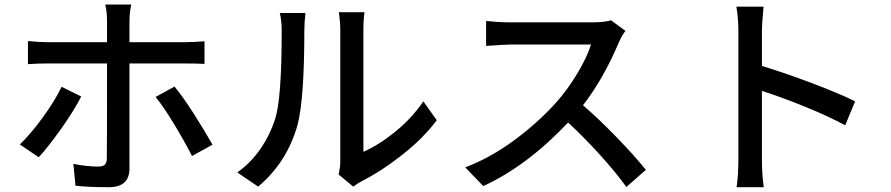

<svg xmlns="http://www.w3.org/2000/svg" viewBox="-20 -777 3862 832"><path d="M188 -502Q141.6 -502 101.1 -499V-599.1Q147.5 -594.2 187 -594.2H443.8V-683.1Q443.8 -727.1 436 -757.3H548.8Q541 -722.2 541 -682.1V-594.2H780.8Q816.4 -594.2 866.2 -598.1V-500Q838.4 -502 781.7 -502H541V-46.9Q541 34.2 451.2 34.2Q362.8 34.2 307.1 27.8L297.9 -66.9Q356 -55.2 406.7 -55.2Q425.8 -55.2 434.3 -63.7Q442.9 -72.3 442.9 -91.8Q443.8 -136.7 443.8 -498V-502ZM65.9 -150.9Q112.8 -195.8 165.3 -268.1Q217.8 -340.3 247.1 -400.9L332 -358.9Q301.8 -299.3 245.8 -220.2Q189.9 -141.1 147.9 -95.7ZM654.3 -356.9 736.3 -401.9Q771.5 -359.4 819.1 -285.2Q866.7 -210.9 900.9 -149.9L812 -101.1Q778.8 -166 733.6 -240.5Q688.5 -314.9 654.3 -356.9Z M1098.6 31.7 1008.3 -29.8Q1067.4 -71.8 1108.9 -132.3Q1150.4 -192.9 1172.4 -262.2Q1200.7 -348.6 1200.7 -643.1Q1200.7 -689.5 1192.4 -720.7H1303.7Q1298.8 -679.2 1298.8 -644Q1298.8 -349.1 1269.5 -236.3Q1224.1 -73.7 1098.6 31.7ZM1510.7 31.7 1447.3 -21Q1454.6 -51.3 1454.6 -81.1V-647Q1454.6 -664.1 1453.1 -681.9Q1451.7 -699.7 1450 -711.2Q1448.2 -722.7 1448.2 -724.1H1559.6Q1554.7 -694.8 1554.7 -647V-119.1Q1622.6 -148.9 1694.3 -207.5Q1766.1 -266.1 1814.5 -337.9L1872.6 -255.9Q1814.9 -178.7 1725.1 -107.7Q1635.3 -36.6 1547.4 8.3Q1534.7 14.2 1510.7 31.7Z M2627.9 -689 2690.4 -643.1Q2676.8 -627 2662.1 -594.2Q2594.2 -434.1 2506.3 -320.8Q2575.7 -261.2 2653.3 -180.9Q2731 -100.6 2778.8 -41L2694.3 33.2Q2648.4 -30.3 2581.1 -104.7Q2513.7 -179.2 2441.9 -246.1Q2263.7 -57.6 2074.2 29.3L1996.1 -51.8Q2105.5 -93.3 2208.5 -169.4Q2311.5 -245.6 2389.2 -332Q2438 -386.2 2481 -457.5Q2523.9 -528.8 2541 -584H2190.4Q2177.2 -584 2086.4 -578.1V-686Q2143.6 -680.2 2190.4 -680.2H2544.9Q2599.1 -680.2 2627.9 -689Z M3170.9 -748H3288.6Q3281.7 -673.8 3281.7 -641.1V-491.2Q3378.4 -461.9 3497.1 -417.2Q3615.7 -372.6 3685.5 -337.9L3642.6 -233.9Q3571.8 -272.5 3470.5 -313.7Q3369.1 -355 3281.7 -383.3V-87.9Q3281.7 -20.5 3289.6 34.2H3171.9Q3179.7 -19 3179.7 -87.9V-641.1Q3179.7 -698.2 3170.9 -748Z"/></svg>

Font: Karasuma Gothic
Style: Regular
Weight: 500
Designer: Rasmus Andersson / Ryoko Nishizuka
Foundry: Genbu
Version: Version 1.00